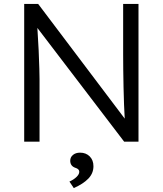

<svg xmlns="http://www.w3.org/2000/svg" viewBox="-20 -720 827 976"><path d="M103 0V-700H174L614 -117Q612 -148 610.5 -189.5Q609 -231 608 -276.5Q607 -322 606.5 -365Q606 -408 606 -443V-700H684V0H611L170 -578Q174 -519 176.5 -464.5Q179 -410 180 -370.5Q181 -331 181 -318V0ZM355 236 333 203Q355 193 369 179.5Q383 166 383 153Q383 139 363 133Q337 124 337 97Q337 79 351 67.5Q365 56 387 56Q417 56 436 75Q455 94 455 125Q455 161 429 188Q403 215 355 236Z"/></svg>

Font: Lexend Light
Style: Regular
Weight: 300
Designer: Bonnie Shaver-Troup, Thomas Jockin
Foundry: Lexend
Version: Version 1.007; ttfautohint (v1.8.3)